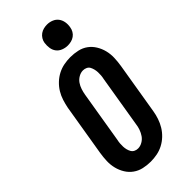

<svg xmlns="http://www.w3.org/2000/svg" viewBox="-301 -1032 1102 1102"><g transform="rotate(-45 250.0 -481.0)"><path d="M206 8Q176 8 147.5 1.5Q119 -5 96 -21.5Q73 -38 58 -62.5Q43 -87 36 -115Q29 -143 30 -173Q31 -203 36 -234L88 -548Q93 -573 101 -598.5Q109 -624 123 -647Q137 -670 157 -689Q177 -708 201 -720.5Q225 -733 251 -738Q277 -743 303 -743Q333 -743 362 -736.5Q391 -730 413.5 -713.5Q436 -697 451 -672.5Q466 -648 473 -620Q480 -592 479 -562Q478 -532 473 -501L421 -187Q417 -162 408.5 -136.5Q400 -111 386 -88Q372 -65 352 -46Q332 -27 308 -14.5Q284 -2 258 3Q232 8 206 8ZM208 -97Q226 -97 243.5 -107Q261 -117 272 -133Q283 -149 289.5 -167.5Q296 -186 298 -204L350 -518Q353 -531 354 -544Q355 -557 354.5 -569.5Q354 -582 351 -594Q348 -606 342.5 -616.5Q337 -627 325.5 -632.5Q314 -638 301 -638Q283 -638 265.5 -628Q248 -618 237 -602Q226 -586 220 -567.5Q214 -549 211 -531L159 -217Q156 -204 155 -191Q154 -178 154.5 -165.5Q155 -153 158 -141Q161 -129 167 -118.5Q173 -108 184 -102.5Q195 -97 208 -97ZM341 -800Q321 -800 302 -807.5Q283 -815 271.5 -830Q260 -845 257 -865Q254 -885 257 -906Q259 -920 267 -933Q275 -946 287 -954.5Q299 -963 313 -966.5Q327 -970 341 -970Q361 -970 379.5 -962.5Q398 -955 409.5 -940Q421 -925 424.5 -905Q428 -885 424 -864Q422 -850 414.5 -837Q407 -824 395 -815.5Q383 -807 369 -803.5Q355 -800 341 -800Z"/></g></svg>

Font: Iosevka Curly Slab Extrabold
Style: Italic
Weight: 800
Italic angle: -9°
Monospace: yes
Designer: Belleve Invis
Foundry: Belleve Invis
Version: Version 22.1.2; ttfautohint (v1.8.4)